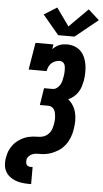

<svg xmlns="http://www.w3.org/2000/svg" viewBox="-80 -1031 685 1279"><g transform="rotate(5 263.0 -391.5)"><path d="M164 205Q141 205 117.5 202Q94 199 73 191Q52 183 34.5 169Q17 155 6.5 135.5Q-4 116 -6 92.5Q-8 69 -4 46Q-1 31 3 16Q7 1 14 -12.5Q21 -26 30.5 -39Q40 -52 51.5 -62.5Q63 -73 76.5 -81.5Q90 -90 104.5 -96.5Q119 -103 134 -106.5Q149 -110 163.5 -111.5Q178 -113 193 -113Q208 -113 223 -116Q238 -119 251.5 -127.5Q265 -136 274.5 -149Q284 -162 288.5 -176.5Q293 -191 296 -206Q298 -218 299 -231Q300 -244 299 -256.5Q298 -269 295.5 -281Q293 -293 287 -303Q281 -313 270.5 -319Q260 -325 248 -325H191L209 -439H266Q281 -439 293.5 -448Q306 -457 314 -469.5Q322 -482 326 -496.5Q330 -511 332 -525Q334 -535 335 -546Q336 -557 336 -567.5Q336 -578 335 -588.5Q334 -599 330 -608.5Q326 -618 317 -623.5Q308 -629 298 -629Q283 -629 268.5 -623.5Q254 -618 242.5 -607.5Q231 -597 225 -583Q219 -569 216 -554H96L126 -735H246L241 -703Q251 -713 262 -721Q273 -729 285.5 -734Q298 -739 311 -741Q324 -743 336 -743Q363 -743 387.5 -734Q412 -725 429 -707.5Q446 -690 456 -667Q466 -644 470 -618.5Q474 -593 473.5 -566Q473 -539 469 -513Q465 -493 459 -473Q453 -453 441 -434.5Q429 -416 412 -402Q395 -388 376 -379Q396 -363 409.5 -341Q423 -319 429 -293.5Q435 -268 435 -240.5Q435 -213 430 -185Q428 -171 424.5 -157Q421 -143 415.5 -129Q410 -115 403 -102Q396 -89 386.5 -77Q377 -65 366 -54.5Q355 -44 342 -36Q329 -28 315.5 -21.5Q302 -15 288 -10.5Q274 -6 259.5 -3.5Q245 -1 230.5 -0.5Q216 0 202 0Q188 0 174 4.5Q160 9 148.5 20Q137 31 134 45Q133 54 133.5 62Q134 70 137.5 77Q141 84 148.5 87.5Q156 91 164 91H179V205ZM381 -799H272L164 -928L250 -982L335 -863L460 -988L533 -922Z"/></g></svg>

Font: Iosevka Slab Heavy Oblique
Style: Regular
Weight: 900
Italic angle: -9°
Monospace: yes
Designer: Belleve Invis
Foundry: Belleve Invis
Version: Version 11.1.1; ttfautohint (v1.8.3)